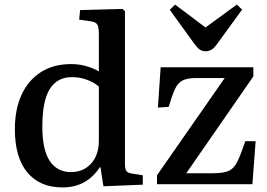

<svg xmlns="http://www.w3.org/2000/svg" viewBox="-20 -805 1167 839"><path d="M253 14Q154 14 99.5 -51.5Q45 -117 45 -240Q45 -328 74.5 -391.5Q104 -455 159 -490Q214 -525 291 -525Q325 -525 357 -516Q389 -507 412 -493V-656Q412 -688 404.5 -699Q397 -710 370 -713L326 -719L330 -761L516 -766L526 -756V-90Q526 -67 532 -58Q538 -49 559 -46L604 -39V2L432 9L419 -74H416Q388 -31 347.5 -8.5Q307 14 253 14ZM290 -53Q344 -53 378 -90Q412 -127 412 -192V-427Q389 -446 358.5 -457Q328 -468 295 -468Q230 -468 197.5 -416Q165 -364 165 -252Q165 -150 197.5 -101.5Q230 -53 290 -53ZM666 0V-39L962 -464H838Q800 -464 779 -454Q758 -444 745 -416.5Q732 -389 717 -338L670 -335L682 -511H1087V-471L794 -48H913Q955 -48 978.5 -58Q1002 -68 1017 -98.5Q1032 -129 1052 -188H1097L1083 0ZM879 -581Q864 -581 853.5 -588Q843 -595 829 -614L722 -762L745 -785L878 -685L1015 -785L1038 -763L925 -608Q914 -593 902.5 -587Q891 -581 879 -581Z"/></svg>

Font: Literata 36pt Medium
Style: Regular
Weight: 500
Designer: Latin by Veronika Burian and Jose Scaglione. Greek by Irene Vlachou. Cyrillic by Vera Evstafieva.
Foundry: TypeTogether
Version: Version 3.002